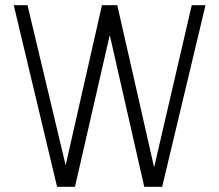

<svg xmlns="http://www.w3.org/2000/svg" viewBox="-20 -720 845 740"><path d="M200 0H269L403 -585L536 0H605L772 -700H719L574 -75L432 -700H373L233 -83L86 -700H33Z"/></svg>

Font: Uncut Sans Light
Style: Regular
Weight: 300
Designer: Kasper Nordkvist
Foundry: UNCUT.wtf
Version: Version 1.304;Glyphs 3.2 (3246)